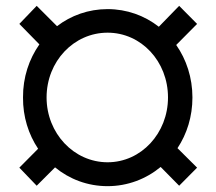

<svg xmlns="http://www.w3.org/2000/svg" viewBox="-20 -634 747 664"><path d="M352.1 9.8C421.4 9.8 485.4 -15.1 535.6 -56.6L599.6 8.3L661.6 -54.2L593.8 -121.6C626.5 -170.9 645.5 -231 645.5 -296.9C645.5 -365.7 624.5 -428.2 589.4 -478.5L661.6 -551.3L599.6 -613.8L529.3 -541.5C480 -580.1 418.5 -602.5 352.1 -602.5C286.1 -602.5 225.6 -580.6 177.2 -543.5L106.9 -613.8L46.9 -551.3L116.2 -480.5C80.6 -429.7 59.1 -366.7 59.6 -296.9C59.1 -230 78.6 -169.4 111.8 -119.6L46.9 -54.2L106.9 8.3L170.4 -55.2C220.2 -14.2 283.2 9.8 352.1 9.8ZM352.1 -72.8C235.4 -72.8 141.1 -173.3 141.1 -296.9C141.1 -421.9 235.4 -521 352.1 -521C468.3 -521 561 -421.9 561 -296.9C561 -173.3 468.3 -72.8 352.1 -72.8Z"/></svg>

Font: Inteeer Medium
Style: Regular
Weight: 500
Designer: Rasmus Andersson
Foundry: rsms
Version: Version 4.001;Glyphs 3.4 (3402)